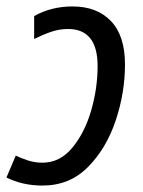

<svg xmlns="http://www.w3.org/2000/svg" viewBox="-39 -566 444 596"><path d="M93 10Q177 10 234 -47.5Q291 -105 320 -191.5Q349 -278 349 -366Q349 -455 305.5 -500.5Q262 -546 186 -546Q120 -546 67 -516V-445Q93 -458 119 -467Q145 -476 172 -476Q264 -476 264 -361Q264 -292 244 -223Q224 -154 185.5 -107.5Q147 -61 93 -61Q69 -61 47.5 -68Q26 -75 10 -83L-19 -15Q31 10 93 10Z"/></svg>

Font: Noto Sans UI SemiCondensed
Style: Italic
Weight: 400
Width: 4
Italic angle: -12°
Designer: Monotype Design Team
Foundry: Monotype Imaging Inc.
Version: Version 1.901